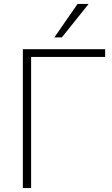

<svg xmlns="http://www.w3.org/2000/svg" viewBox="-20 -955 567 975"><path d="M96 0V-705H514V-666H138V0ZM256 -765 374 -935H430L294 -765Z"/></svg>

Font: Nunito Sans ExtraLight
Style: Regular
Weight: 200
Designer: Vernon Adams
Foundry: Vernon Adams
Version: Version 3.006; ttfautohint (v1.8.3)